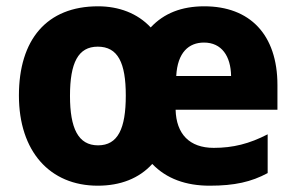

<svg xmlns="http://www.w3.org/2000/svg" viewBox="-20 -630 937 609"><path d="M628 -610C556 -610 500 -588 458 -543C416 -588 357 -610 291 -610C128 -610 40 -504 40 -327C40 -150 138 -41 290 -41C362 -41 421 -64 463 -110C508 -63 570 -41 645 -41C724 -41 777 -53 829 -81V-204C771 -174 719 -161 658 -161C581 -161 539 -205 537 -282H860V-360C860 -521 772 -610 628 -610ZM627 -495C683 -495 712 -452 713 -389H539C543 -464 579 -495 627 -495ZM290 -482C354 -482 379 -431 379 -327C379 -222 354 -169 291 -169C228 -169 202 -223 202 -326C202 -431 228 -482 290 -482Z"/></svg>

Font: Noto Sans Tamil UI SemiCondensed ExtraBold
Style: Regular
Weight: 800
Width: 4
Designer: Jelle Bosma - Monotype Design Team
Foundry: Monotype Imaging Inc.
Version: Version 2.004